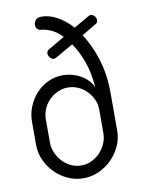

<svg xmlns="http://www.w3.org/2000/svg" viewBox="-86 -822 655 888"><g transform="rotate(-10 241.0 -378.0)"><path d="M344 -645Q380 -591 402.5 -518.5Q425 -446 425 -360V-183Q425 -145 409.5 -111Q394 -77 367.5 -50.5Q341 -24 306.5 -8.5Q272 7 234 7Q196 7 161.5 -8.5Q127 -24 101 -50.5Q75 -77 59.5 -111Q44 -145 44 -183V-292Q44 -329 58 -363Q72 -397 96 -423Q120 -449 152.5 -464Q185 -479 221 -479Q243 -479 265 -473Q287 -467 305.5 -456.5Q324 -446 338.5 -430.5Q353 -415 360 -396Q355 -467 335.5 -520.5Q316 -574 289 -612L205 -564Q200 -561 195 -561Q185 -561 177 -570.5Q169 -580 169 -590Q169 -602 180 -608L257 -653Q232 -679 205 -691Q178 -703 152 -704Q145 -707 140 -713.5Q135 -720 135 -730Q135 -741 143 -752Q151 -763 172 -763Q206 -763 243 -743.5Q280 -724 314 -686L387 -728Q390 -731 396 -731Q406 -731 414 -722.5Q422 -714 422 -703Q422 -690 411 -685ZM109 -183Q109 -158 119 -134.5Q129 -111 146 -93Q163 -75 185.5 -64Q208 -53 234 -53Q260 -53 283 -64Q306 -75 323 -93Q340 -111 350 -134.5Q360 -158 360 -183V-295Q360 -319 349.5 -341.5Q339 -364 322 -381.5Q305 -399 282 -409Q259 -419 234 -419Q208 -419 185 -408Q162 -397 145 -379.5Q128 -362 118.5 -339Q109 -316 109 -292Z"/></g></svg>

Font: Dosis
Style: Book
Weight: 400
Designer: EdgarTolentino, PabloImpallari, IginoMarini
Foundry: EdgarTolentino, PabloImpallari, IginoMarini
Version: Version 1.007